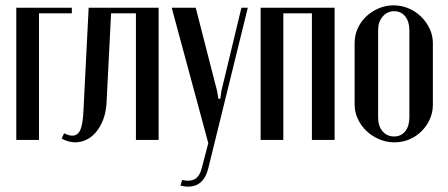

<svg xmlns="http://www.w3.org/2000/svg" viewBox="-20 -524 1676 719"><path d="M41 -495H249V-474H126V0H41Z M220 -25Q237 -16 251 -16Q272 -16 281.5 -39Q291 -62 293 -119L312 -495H574V0H489V-474H396L379 -140Q377 -103 366 -75Q355 -47 338.5 -28Q322 -9 302 0Q282 9 262 9Q236 9 211 -5Z M713 -495 793 -183 798 -154H805L809 -183L884 -495H908L760 106Q743 175 684 175Q677 175 670.5 174Q664 173 656 171L662 150Q692 157 710.5 146Q729 135 737 100L760 12L623 -495Z M1233 -495V0H1148V-474H1041V0H956V-495Z M1454 -504Q1484 -504 1510.5 -492.5Q1537 -481 1557 -461.5Q1577 -442 1589 -416.5Q1601 -391 1601 -363V-132Q1601 -103 1589.5 -77.5Q1578 -52 1558.5 -32.5Q1539 -13 1513 -2Q1487 9 1457 9Q1427 9 1400 -2.5Q1373 -14 1352.5 -33.5Q1332 -53 1320 -78.5Q1308 -104 1308 -132V-363Q1308 -392 1319.5 -417.5Q1331 -443 1351 -462Q1371 -481 1397.5 -492.5Q1424 -504 1454 -504ZM1456 -482Q1430 -482 1413 -462Q1396 -442 1396 -411V-84Q1396 -52 1412.5 -32.5Q1429 -13 1456 -13Q1482 -13 1497.5 -32.5Q1513 -52 1513 -84V-411Q1513 -443 1497.5 -462.5Q1482 -482 1456 -482Z"/></svg>

Font: Moniqa SemBd Heading
Style: Regular
Weight: 600
Designer: Rajesh Rajput
Foundry: Rajesh Rajput
Version: Version 1.000